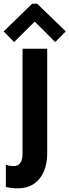

<svg xmlns="http://www.w3.org/2000/svg" viewBox="-54 -795 374 1034"><path d="M38.6 219.2Q23.4 219.2 7.6 217.3Q-8.3 215.3 -22.5 211.9V91.8Q-12.7 96.2 -1.2 97.9Q10.3 99.6 18.1 99.6Q44.4 99.6 55.9 81.5Q67.4 63.5 67.4 35.2V-532.7H200.2V31.2Q200.2 85 182.6 127.4Q165 169.9 129.2 194.6Q93.3 219.2 38.6 219.2ZM22 -568.4 -34.2 -626 119.1 -774.9H146L300.3 -626L243.2 -568.4L134.8 -677.2H131.3Z"/></svg>

Font: Reddit Sans Condensed
Style: Bold
Weight: 700
Designer: Stephen Hutchings
Foundry: Reddit
Version: Version 1.014